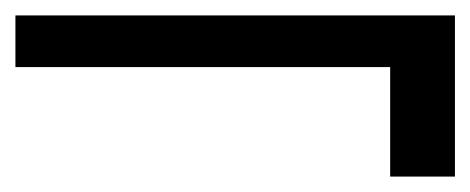

<svg xmlns="http://www.w3.org/2000/svg" viewBox="-30 -452 610 249"><path d="M476 -223V-365H-10V-432H560V-223Z"/></svg>

Font: DM Sans 36pt
Style: Regular
Weight: 400
Designer: Colophon Foundry, Jonny Pinhorn
Foundry: Colophon Foundry
Version: Version 4.004;gftools[0.9.30]